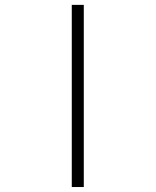

<svg xmlns="http://www.w3.org/2000/svg" viewBox="-20 -752 626 772"><path d="M316.9 0H268.6V-732.4H316.9Z"/></svg>

Font: Cascadia Mono ExtraLight
Style: Regular
Weight: 200
Monospace: yes
Designer: Aaron Bell
Foundry: Saja Typeworks
Version: Version 2404.023; ttfautohint (v1.8.4)